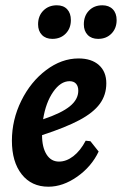

<svg xmlns="http://www.w3.org/2000/svg" viewBox="-20 -694 461 726"><path d="M139 -183Q139 -137 156 -110Q173 -83 203 -83Q231 -83 257.5 -103.5Q284 -124 304 -162L322 -160L353 -121Q326 -64 272 -26Q218 12 163 12Q99 12 62 -35Q25 -82 25 -162Q25 -241 60.5 -313Q96 -385 154.5 -429Q213 -473 277 -473Q326 -473 354 -448Q382 -423 382 -379Q382 -335 357.5 -301.5Q333 -268 280.5 -240Q228 -212 139 -183ZM143 -243Q212 -266 244 -292Q276 -318 276 -351Q276 -368 267.5 -377.5Q259 -387 243 -387Q209 -387 181 -346.5Q153 -306 143 -243ZM124 -602Q124 -634 144 -654Q164 -674 195 -674Q220 -674 234 -659Q248 -644 248 -618Q248 -587 228.5 -567Q209 -547 178 -547Q153 -547 138.5 -562Q124 -577 124 -602ZM297 -602Q297 -634 316.5 -654Q336 -674 367 -674Q392 -674 406.5 -659Q421 -644 421 -618Q421 -587 401.5 -567Q382 -547 351 -547Q326 -547 311.5 -562Q297 -577 297 -602Z"/></svg>

Font: Alegreya
Style: Bold Italic
Weight: 700
Italic angle: -7°
Designer: Juan Pablo del Peral
Foundry: Huerta Tipografica
Version: Version 2.007; ttfautohint (v1.6)